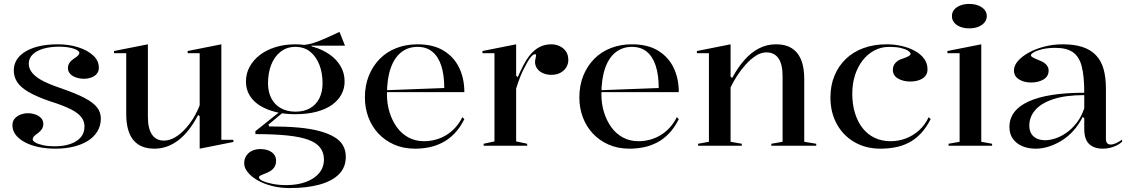

<svg xmlns="http://www.w3.org/2000/svg" viewBox="-20 -740 5738 975"><path d="M262 15Q217 15 177.5 7Q138 -1 107.5 -17Q77 -33 60 -55Q43 -77 43 -104Q43 -124 54.5 -137.5Q66 -151 84 -158Q102 -165 122 -165Q142 -165 160 -158.5Q178 -152 189 -140Q200 -128 200 -111Q200 -97 193.5 -86Q187 -75 174 -65Q158 -54 152 -47Q146 -40 146 -32Q146 -24 160 -16Q174 -8 199.5 -2.5Q225 3 257 3Q302 3 336 -8.5Q370 -20 389.5 -42Q409 -64 409 -98Q409 -124 393 -145Q377 -166 340 -185Q303 -204 239 -224Q168 -248 126.5 -272Q85 -296 67.5 -323Q50 -350 50 -382Q50 -443 110.5 -479Q171 -515 274 -515Q330 -515 377 -500Q424 -485 453 -458.5Q482 -432 482 -396Q482 -377 471 -364.5Q460 -352 442.5 -346Q425 -340 406 -340Q391 -340 376.5 -343.5Q362 -347 350.5 -353.5Q339 -360 332 -370.5Q325 -381 325 -395Q325 -422 355 -442Q371 -452 377 -459Q383 -466 383 -472Q383 -477 375 -483Q367 -489 352.5 -493.5Q338 -498 320 -500.5Q302 -503 281 -503Q236 -503 201 -493Q166 -483 146 -463.5Q126 -444 126 -416Q126 -391 145 -368.5Q164 -346 201 -327.5Q238 -309 292 -291Q367 -265 410.5 -242Q454 -219 473 -194.5Q492 -170 492 -138Q492 -101 474 -72Q456 -43 425 -24Q394 -5 352.5 5Q311 15 262 15Z M764 15Q693 15 657 -29Q621 -73 621 -162V-470H559V-481L731 -515V-146Q731 -87 752 -56.5Q773 -26 813 -26Q846 -26 880 -49.5Q914 -73 944 -113.5Q974 -154 994 -205V-470H933V-481L1104 -515V-30H1165V-19L994 15V-150L986 -156Q942 -71 886 -28Q830 15 764 15Z M1451 215Q1402 215 1360 204Q1318 193 1287 175Q1256 157 1238 134.5Q1220 112 1220 89Q1220 67 1231 50.5Q1242 34 1260.5 25.5Q1279 17 1302 17Q1338 17 1360 33Q1382 49 1382 75Q1382 96 1373.5 108.5Q1365 121 1352 129Q1339 137 1326 141.5Q1313 146 1304 150.5Q1295 155 1295 160Q1295 170 1314.5 179Q1334 188 1365.5 194Q1397 200 1433 200Q1491 200 1534.5 183.5Q1578 167 1601.5 138Q1625 109 1625 70Q1625 35 1606 10Q1587 -15 1546.5 -30Q1506 -45 1439.5 -52Q1373 -59 1277 -59V-74L1405 -176L1416 -168L1343 -107L1347 -98Q1429 -98 1492.5 -92.5Q1556 -87 1602 -74.5Q1648 -62 1678 -44Q1708 -26 1722 -1Q1736 24 1736 56Q1736 110 1701 145Q1666 180 1602 197.5Q1538 215 1451 215ZM1478 -160Q1426 -160 1381 -171Q1336 -182 1302 -202.5Q1268 -223 1248.5 -254Q1229 -285 1229 -326Q1229 -367 1248 -401.5Q1267 -436 1300.5 -461.5Q1334 -487 1380 -501Q1426 -515 1480 -515Q1529 -515 1573.5 -501.5Q1618 -488 1653.5 -463.5Q1689 -439 1709.5 -404Q1730 -369 1730 -326Q1730 -292 1714.5 -262Q1699 -232 1668 -209Q1637 -186 1589 -173Q1541 -160 1478 -160ZM1480 -173Q1524 -173 1554.5 -190.5Q1585 -208 1601.5 -240.5Q1618 -273 1618 -317Q1618 -369 1602 -410.5Q1586 -452 1555.5 -477Q1525 -502 1480 -502Q1436 -502 1404.5 -477Q1373 -452 1357 -410.5Q1341 -369 1341 -317Q1341 -274 1357.5 -241.5Q1374 -209 1405.5 -191Q1437 -173 1480 -173ZM1562 -492 1505 -511Q1527 -511 1549.5 -516Q1572 -521 1594 -529.5Q1616 -538 1636 -547Q1656 -556 1673.5 -564Q1691 -572 1704 -578L1732 -508H1562Z M2100 -515Q2180 -515 2232.5 -483Q2285 -451 2311.5 -396.5Q2338 -342 2338 -272H1943V-282L2236 -293Q2236 -359 2221 -405.5Q2206 -452 2176 -477Q2146 -502 2100 -502Q2053 -502 2018 -475Q1983 -448 1964 -394Q1945 -340 1945 -260Q1945 -213 1958 -170.5Q1971 -128 1995 -94.5Q2019 -61 2054 -42Q2089 -23 2134 -23Q2164 -23 2193 -31Q2222 -39 2247 -54.5Q2272 -70 2292.5 -92.5Q2313 -115 2328 -145L2338 -135Q2316 -91 2288 -62Q2260 -33 2227 -16Q2194 1 2159 8Q2124 15 2088 15Q2028 15 1981 -6Q1934 -27 1901 -62.5Q1868 -98 1850.5 -145Q1833 -192 1833 -245Q1833 -306 1853 -355.5Q1873 -405 1908.5 -441Q1944 -477 1993 -496Q2042 -515 2100 -515Z M2436 0V-10L2491 -22V-470H2430V-481L2601 -515V-356L2609 -348Q2624 -382 2638 -409Q2652 -436 2666 -454Q2691 -486 2718.5 -500.5Q2746 -515 2779 -515Q2802 -515 2821.5 -506Q2841 -497 2853.5 -479.5Q2866 -462 2866 -435Q2866 -415 2855.5 -398Q2845 -381 2826 -370.5Q2807 -360 2780 -360Q2756 -360 2737 -368.5Q2718 -377 2707.5 -392Q2697 -407 2697 -425Q2697 -433 2698.5 -438.5Q2700 -444 2701 -449.5Q2702 -455 2702 -458Q2702 -465 2697 -465Q2687 -465 2673.5 -447.5Q2660 -430 2643 -396Q2632 -376 2621 -348Q2610 -320 2601 -290V-22L2657 -10V0Z M3189 -515Q3269 -515 3321.5 -483Q3374 -451 3400.5 -396.5Q3427 -342 3427 -272H3032V-282L3325 -293Q3325 -359 3310 -405.5Q3295 -452 3265 -477Q3235 -502 3189 -502Q3142 -502 3107 -475Q3072 -448 3053 -394Q3034 -340 3034 -260Q3034 -213 3047 -170.5Q3060 -128 3084 -94.5Q3108 -61 3143 -42Q3178 -23 3223 -23Q3253 -23 3282 -31Q3311 -39 3336 -54.5Q3361 -70 3381.5 -92.5Q3402 -115 3417 -145L3427 -135Q3405 -91 3377 -62Q3349 -33 3316 -16Q3283 1 3248 8Q3213 15 3177 15Q3117 15 3070 -6Q3023 -27 2990 -62.5Q2957 -98 2939.5 -145Q2922 -192 2922 -245Q2922 -306 2942 -355.5Q2962 -405 2997.5 -441Q3033 -477 3082 -496Q3131 -515 3189 -515Z M4125 -10V0H3897V-10L3954 -20V-354Q3954 -414 3933 -444Q3912 -474 3872 -474Q3845 -474 3818.5 -457Q3792 -440 3767.5 -413Q3743 -386 3723 -355Q3703 -324 3690 -296V-20L3747 -10V0H3525V-10L3580 -20V-470H3519V-481L3690 -515V-351L3698 -344Q3726 -396 3759.5 -434.5Q3793 -473 3833.5 -494Q3874 -515 3920 -515Q3960 -515 3987 -502.5Q4014 -490 4031 -467Q4048 -444 4056 -412Q4064 -380 4064 -339V-20Z M4451 15Q4377 15 4319.5 -18Q4262 -51 4229.5 -110Q4197 -169 4197 -245Q4197 -306 4217.5 -355.5Q4238 -405 4275.5 -441Q4313 -477 4365.5 -496Q4418 -515 4483 -515Q4522 -515 4559 -506.5Q4596 -498 4626 -481.5Q4656 -465 4673 -441.5Q4690 -418 4690 -388Q4690 -367 4678.5 -353.5Q4667 -340 4647 -333Q4627 -326 4603 -326Q4567 -326 4540.5 -341Q4514 -356 4514 -386Q4514 -406 4527.5 -421Q4541 -436 4566 -443Q4604 -456 4604 -466Q4604 -474 4591 -482.5Q4578 -491 4554 -496.5Q4530 -502 4496 -502Q4454 -502 4419.5 -483.5Q4385 -465 4360 -432.5Q4335 -400 4321.5 -357Q4308 -314 4308 -264Q4308 -209 4322 -164.5Q4336 -120 4361 -88.5Q4386 -57 4422 -40Q4458 -23 4502 -23Q4543 -23 4580 -37Q4617 -51 4647 -78Q4677 -105 4696 -145L4706 -135Q4683 -90 4654.5 -60.5Q4626 -31 4593 -14.5Q4560 2 4524 8.5Q4488 15 4451 15Z M4902 -596Q4876 -596 4856 -604Q4836 -612 4825 -626Q4814 -640 4814 -658Q4814 -677 4825 -690.5Q4836 -704 4856 -712Q4876 -720 4902 -720Q4928 -720 4948 -712Q4968 -704 4979.5 -690.5Q4991 -677 4991 -658Q4991 -640 4979.5 -626Q4968 -612 4948 -604Q4928 -596 4902 -596ZM4797 0V-10L4853 -20V-470H4791V-481L4963 -515V-20L5018 -10V0Z M5377 -515Q5435 -515 5476.5 -501.5Q5518 -488 5545 -460Q5572 -432 5584 -389.5Q5596 -347 5596 -289V-35Q5596 -20 5602.5 -13Q5609 -6 5620 -6Q5632 -6 5647.5 -13Q5663 -20 5678 -31V-20Q5666 -9 5649.5 -1Q5633 7 5615 11Q5597 15 5580 15Q5536 15 5511 -8.5Q5486 -32 5486 -85Q5486 -105 5486 -114.5Q5486 -124 5486 -129Q5486 -134 5486 -140L5478 -146Q5459 -108 5432.5 -78Q5406 -48 5373.5 -27.5Q5341 -7 5307 4Q5273 15 5239 15Q5202 15 5172 2.5Q5142 -10 5124 -34.5Q5106 -59 5106 -95Q5106 -180 5203 -224.5Q5300 -269 5486 -269Q5486 -354 5473 -403.5Q5460 -453 5428 -475Q5396 -497 5340 -497Q5303 -497 5274.5 -490.5Q5246 -484 5230.5 -475Q5215 -466 5215 -459Q5215 -454 5224.5 -448.5Q5234 -443 5259 -433Q5305 -415 5305 -382Q5305 -352 5279 -336.5Q5253 -321 5216 -321Q5180 -321 5154.5 -337Q5129 -353 5129 -383Q5129 -407 5149.5 -430.5Q5170 -454 5204.5 -473Q5239 -492 5283.5 -503.5Q5328 -515 5377 -515ZM5486 -257Q5391 -257 5329 -236.5Q5267 -216 5237 -181Q5207 -146 5207 -103Q5207 -77 5217.5 -60.5Q5228 -44 5246 -36Q5264 -28 5287 -28Q5312 -28 5340.5 -37.5Q5369 -47 5397 -67Q5425 -87 5448.5 -117.5Q5472 -148 5486 -190Z"/></svg>

Font: Kalnia
Style: Regular
Weight: 400
Designer: Frida Medrano
Foundry: Frida Medrano
Version: Version 1.105